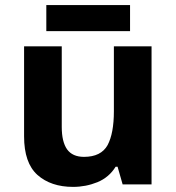

<svg xmlns="http://www.w3.org/2000/svg" viewBox="-20 -729 697 759"><path d="M579.1 -545.9V0H464.8L444.8 -69.8H437Q411.1 -27.8 365.2 -8.8Q319.3 9.8 269 9.8Q181.2 9.8 127.9 -37.6Q75.2 -85 75.2 -189.9V-545.9H224.1V-227.1Q224.1 -168.9 245.1 -138.7Q266.6 -108.9 312 -108.9Q379.4 -108.9 405.3 -155.3Q430.2 -202.1 430.2 -289.1V-545.9ZM494.1 -709V-606H163.1V-709Z"/></svg>

Font: Droid Sans Thai
Style: Bold
Weight: 700
Designer: Steve Matteson
Foundry: Ascender Corporation
Version: Version 1.00